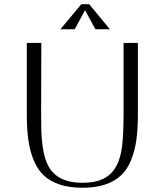

<svg xmlns="http://www.w3.org/2000/svg" viewBox="-20 -886 776 905"><path d="M400.4 -866.2 498 -748H429.7L380.9 -837.9L332 -748H264.6L363.3 -866.2ZM174.8 -683.6 173.8 -353.5Q173.8 -300.8 174.8 -271Q178.7 -153.3 210 -99.6Q253.4 -24.4 369.1 -24.4Q430.7 -24.4 470.2 -44.9Q533.2 -77.1 551.3 -170.4Q562.5 -225.6 562.5 -353.5V-683.6H629.9V-345.7Q629.9 -276.9 622.6 -225.1Q615.2 -173.3 597.4 -129.9Q579.6 -86.4 550 -58.8Q520.5 -31.2 475.3 -16.1Q430.2 -1 369.1 -1Q307.6 -1 262 -16.1Q216.3 -31.2 186.8 -58.8Q157.2 -86.4 139.2 -129.9Q121.1 -173.3 113.8 -225.1Q106.4 -276.9 106.4 -345.7V-683.6Z"/></svg>

Font: Buda Light
Style: Regular
Weight: 300
Version: Version 1.003